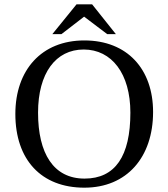

<svg xmlns="http://www.w3.org/2000/svg" viewBox="-20 -856 778 888"><path d="M688 -338C688 -536 569 -669 370 -669C172 -669 51 -532 51 -329C51 -117 171 12 370 12C567 12 688 -129 688 -338ZM583 -335C583 -134 513 -30 371 -30C227 -30 156 -147 156 -335C156 -518 238 -627 367 -627C497 -627 583 -515 583 -335ZM516 -698 406 -836H334L222 -698H264L369 -779L476 -698Z"/></svg>

Font: STIX Two Math
Style: Regular
Weight: 400
Designer: Ross Mills, John Hudson & Paul Hanslow, Tiro Typeworks Ltd; with portions MicroPress Inc., with additions and correction
Foundry: Tiro Typeworks Ltd
Version: Version 2.02 b142